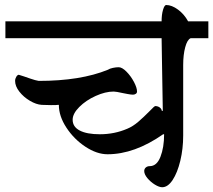

<svg xmlns="http://www.w3.org/2000/svg" viewBox="-20 -704 869 782"><path d="M638.2 -617.2Q638.2 -644.5 644 -664.1Q649.9 -683.6 656.7 -683.6Q679.7 -683.6 705.1 -664.8Q730.5 -646 746.1 -617.2H828.6V-548.3H756.3Q742.7 -542.5 734.4 -511.7Q726.1 -481 726.1 -439V-151.9Q726.1 -98.1 714.4 -49.3Q702.6 -0.5 683.1 29.1Q663.6 58.6 640.6 58.6Q628.4 58.6 610.8 47.9Q593.3 37.1 580.3 21.5Q567.4 5.9 567.4 -7.3Q567.4 -16.1 573.7 -21.7Q580.1 -27.3 589.8 -27.3Q618.7 -27.3 633.5 -65.4Q648.4 -103.5 648.4 -157.2H644.5Q527.8 -75.7 418 -75.7Q374.5 -75.7 327.9 -106.4Q281.2 -137.2 250.5 -184.1Q219.7 -231 219.7 -276.9H216.3Q213.4 -275.9 187.5 -275.9L149.9 -276.9Q127.4 -278.3 101.8 -293.5Q76.2 -308.6 58.8 -330.8Q41.5 -353 41.5 -374.5Q41.5 -383.3 46.4 -391.4Q51.3 -399.4 56.6 -399.4Q58.6 -399.4 78.1 -392.6Q81.5 -391.6 103 -384Q124.5 -376.5 137.7 -374.5Q308.1 -374.5 419.4 -419.9Q426.8 -424.8 439.7 -427.5Q452.6 -430.2 463.4 -430.2Q477.1 -430.2 494.9 -412.4Q512.7 -394.5 525.4 -370.6Q538.1 -346.7 538.1 -331.1Q538.1 -325.2 533 -321.8Q527.8 -318.4 521.5 -318.4Q514.6 -318.4 500.2 -321Q485.8 -323.7 481 -324.7Q452.6 -331.1 442.9 -331.1Q409.2 -331.1 369.6 -313.2Q330.1 -295.4 303 -268.3Q275.9 -241.2 275.9 -216.3Q275.9 -187.5 304.7 -172.4Q333.5 -157.2 386.7 -157.2Q446.3 -157.2 498.5 -179.7Q521 -189 543.2 -208Q565.4 -227.1 590.3 -252.4Q608.9 -272 612.3 -272Q622.1 -272 629.9 -266.8Q637.7 -261.7 639.2 -252.4H643.1Q642.6 -302.7 640.6 -400.9Q638.7 -499.5 638.2 -548.3H2V-617.2Z"/></svg>

Font: Dekko
Style: Regular
Weight: 400
Designer: Multiple
Foundry: Sorkin Type
Version: Version 2.001